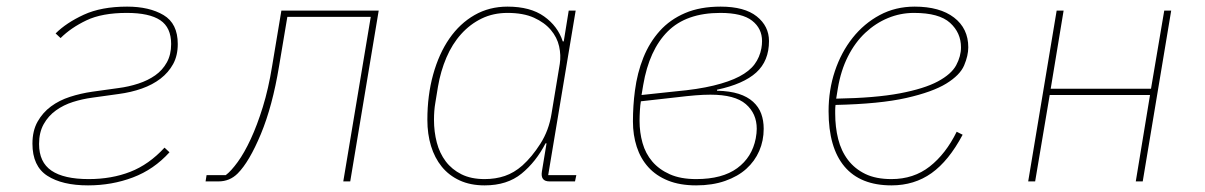

<svg xmlns="http://www.w3.org/2000/svg" viewBox="-20 -548 3640 580"><path d="M246 12Q168 12 123 -17Q78 -46 78 -114Q78 -153 93.5 -180.5Q109 -208 134 -226.5Q159 -245 191.5 -255.5Q224 -266 259 -271L338 -282Q369 -286 398 -295.5Q427 -305 449 -320.5Q471 -336 484 -359.5Q497 -383 497 -415Q497 -465 464 -487Q431 -509 363 -509Q288 -509 241 -486.5Q194 -464 163 -433L148 -447Q180 -479 233 -503.5Q286 -528 364 -528Q431 -528 474 -502.5Q517 -477 517 -415Q517 -380 503 -354.5Q489 -329 465 -310.5Q441 -292 408.5 -280.5Q376 -269 338 -264L259 -253Q229 -249 200.5 -240Q172 -231 149 -214.5Q126 -198 112 -173Q98 -148 98 -113Q98 -58 135.5 -32.5Q173 -7 248 -7Q317 -7 373.5 -29Q430 -51 477 -102L492 -88Q445 -36 381.5 -12Q318 12 246 12Z M604 -19H662Q678 -31 698 -58.5Q718 -86 737.5 -128Q757 -170 774 -225Q791 -280 802 -348L830 -516H1124L1038 0H1017L1100 -497H848L823 -348Q803 -227 768 -143Q733 -59 698 -24Q674 0 640 0H601Z M1444 12Q1401 12 1368.5 -3Q1336 -18 1314.5 -44.5Q1293 -71 1282 -107Q1271 -143 1271 -186Q1271 -260 1288.5 -323Q1306 -386 1337.5 -431.5Q1369 -477 1413.5 -502.5Q1458 -528 1513 -528Q1582 -528 1623.5 -498.5Q1665 -469 1680 -423H1683L1698 -516H1719L1636 -19H1721L1717 0H1640Q1612 0 1617 -30L1631 -115H1628Q1599 -59 1555.5 -23.5Q1512 12 1444 12ZM1444 -7Q1477 -7 1505 -16.5Q1533 -26 1558 -48Q1587 -74 1612.5 -114Q1638 -154 1646 -204L1671 -355Q1675 -381 1669 -408Q1663 -435 1644 -457.5Q1625 -480 1593 -494.5Q1561 -509 1513 -509Q1470 -509 1435 -492Q1400 -475 1373 -445Q1346 -415 1328.5 -374Q1311 -333 1303 -286L1295 -237Q1291 -214 1291 -186Q1291 -150 1299.5 -117.5Q1308 -85 1326.5 -60.5Q1345 -36 1374 -21.5Q1403 -7 1444 -7Z M2083 12Q2034 12 1998 -2.5Q1962 -17 1938.5 -43Q1915 -69 1903.5 -104.5Q1892 -140 1892 -181Q1892 -229 1898 -274Q1905 -328 1923.5 -374Q1942 -420 1973 -454.5Q2004 -489 2049.5 -508.5Q2095 -528 2157 -528Q2229 -528 2266 -498.5Q2303 -469 2303 -424Q2303 -364 2264.5 -329Q2226 -294 2146 -277V-274Q2185 -273 2211.5 -264.5Q2238 -256 2255 -240.5Q2272 -225 2279.5 -204.5Q2287 -184 2287 -159Q2287 -123 2273.5 -92Q2260 -61 2234.5 -38Q2209 -15 2170.5 -1.5Q2132 12 2083 12ZM2083 -7Q2162 -7 2207 -40Q2252 -73 2263 -130Q2266 -146 2266 -159Q2266 -205 2233 -233.5Q2200 -262 2126 -262Q2105 -262 2080.5 -260Q2056 -258 2023 -254L1916 -242Q1914 -231 1913 -214Q1912 -197 1912 -183Q1912 -148 1921 -116Q1930 -84 1950.5 -60Q1971 -36 2003.5 -21.5Q2036 -7 2083 -7ZM2021 -272Q2088 -278 2135.5 -289.5Q2183 -301 2213.5 -317Q2244 -333 2259.5 -354Q2275 -375 2280 -402Q2281 -407 2281.5 -413Q2282 -419 2282 -424Q2282 -462 2252 -485.5Q2222 -509 2156 -509Q2053 -509 1997 -453Q1941 -397 1923 -291L1918 -261Z M2673 12Q2579 12 2531 -45Q2483 -102 2483 -212Q2483 -276 2502 -333Q2521 -390 2555.5 -433.5Q2590 -477 2637.5 -502.5Q2685 -528 2743 -528Q2819 -528 2862 -495Q2905 -462 2905 -405Q2905 -380 2892.5 -350.5Q2880 -321 2838.5 -295.5Q2797 -270 2717.5 -252Q2638 -234 2504 -231Q2503 -223 2503 -214.5Q2503 -206 2503 -205Q2503 -164 2512 -128Q2521 -92 2541.5 -65Q2562 -38 2594 -22.5Q2626 -7 2673 -7Q2740 -7 2788.5 -45Q2837 -83 2870 -150L2888 -141Q2846 -62 2794 -25Q2742 12 2673 12ZM2741 -509Q2700 -509 2662.5 -493.5Q2625 -478 2594 -449Q2563 -420 2541.5 -377.5Q2520 -335 2511 -281L2506 -250Q2624 -252 2698 -266Q2772 -280 2813 -302Q2854 -324 2868.5 -351Q2883 -378 2883 -405Q2883 -449 2850 -479Q2817 -509 2741 -509Z M3172 -516H3193L3154 -280H3457L3497 -516H3518L3432 0H3411L3454 -261H3151L3107 0H3086Z"/></svg>

Font: IBM Plex Mono Thin
Style: Italic
Weight: 100
Italic angle: -9°
Monospace: yes
Designer: Mike Abbink, Paul van der Laan, Pieter van Rosmalen
Foundry: Bold Monday
Version: Version 2.3